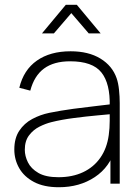

<svg xmlns="http://www.w3.org/2000/svg" viewBox="-20 -770 582 805"><path d="M227 15Q164 15 122.5 -7Q81 -29 60.5 -65Q40 -101 40 -143Q40 -190.5 60.8 -221.8Q81.5 -253 115 -271Q148.5 -289 187 -297Q234 -306.5 287.8 -313.8Q341.5 -321 387 -326Q432.5 -331 455 -334L440 -324Q442.5 -419.5 405.2 -466.2Q368 -513 274 -513Q206 -513 164.8 -482.8Q123.5 -452.5 107 -390L61 -402Q79 -477 134.8 -516Q190.5 -555 276 -555Q351 -555 401 -524.5Q451 -494 469 -442Q476 -422 479 -393.5Q482 -365 482 -338V0H443V-148L463 -147Q441.5 -70 377.5 -27.5Q313.5 15 227 15ZM225 -27Q283.5 -27 328.2 -48Q373 -69 400.8 -108.8Q428.5 -148.5 436 -204Q440 -232 440 -264Q440 -296 440 -310L462 -293Q435.5 -290.5 388.8 -286.2Q342 -282 290 -275.2Q238 -268.5 196 -258Q171.5 -252 145.5 -239Q119.5 -226 101.8 -202.5Q84 -179 84 -142Q84 -116 97 -89.5Q110 -63 140.8 -45Q171.5 -27 225 -27ZM206 -630H156L256 -750H302L402 -630H352L279 -715Z"/></svg>

Font: Manrope Variable Light
Style: Regular
Weight: 200
Designer: Mikhail Sharanda
Foundry: Mikhail Sharanda
Version: Version 4.505